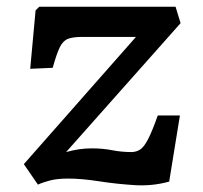

<svg xmlns="http://www.w3.org/2000/svg" viewBox="-20 -541 604 572"><path d="M97 -521H503L518 -472L177 -88Q216 -99 253 -99Q286 -99 314 -93.5Q342 -88 371 -88Q386 -88 397.5 -95.5Q409 -103 421 -126Q433 -149 450 -197H516L484 0Q434 14 380 10.5Q326 7 274.5 -1Q223 -9 183 -9Q151 -9 129.5 -3.5Q108 2 93 9L51 -52L385 -431H225Q198 -431 183 -425.5Q168 -420 158.5 -401Q149 -382 137 -339L70 -336L86 -510Z"/></svg>

Font: Literata 7pt SemiBold
Style: Italic
Weight: 600
Italic angle: -2°
Designer: Latin by Veronika Burian and Jose Scaglione. Greek by Irene Vlachou. Cyrillic by Vera Evstafieva
Foundry: TypeTogether
Version: Version 3.002